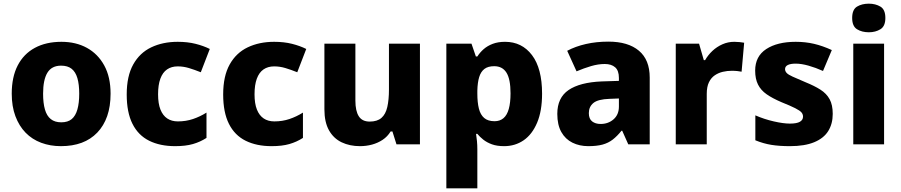

<svg xmlns="http://www.w3.org/2000/svg" viewBox="-20 -787 4914 1047"><path d="M583 -276Q583 -207 564.5 -154Q546 -101 510.5 -64Q475 -27 425.5 -8.5Q376 10 312 10Q254 10 204.5 -8.5Q155 -27 119.5 -63.5Q84 -100 64 -153.5Q44 -207 44 -276Q44 -367 76.5 -430Q109 -493 170 -526Q231 -559 315 -559Q394 -559 454 -526Q514 -493 548.5 -430Q583 -367 583 -276ZM215 -276Q215 -225 225 -190Q235 -155 257 -137.5Q279 -120 314 -120Q350 -120 371 -137.5Q392 -155 402 -190Q412 -225 412 -276Q412 -327 402 -361Q392 -395 370.5 -412Q349 -429 313 -429Q262 -429 238.5 -390.5Q215 -352 215 -276Z M935 10Q853 10 793.5 -19.5Q734 -49 702.5 -111.5Q671 -174 671 -272Q671 -372 706.5 -435.5Q742 -499 805 -529Q868 -559 949 -559Q1003 -559 1046.5 -548Q1090 -537 1124 -520L1075 -393Q1040 -407 1010 -416Q980 -425 949 -425Q915 -425 891 -408.5Q867 -392 854.5 -358Q842 -324 842 -273Q842 -222 855 -189.5Q868 -157 892 -141Q916 -125 950 -125Q994 -125 1032.5 -138Q1071 -151 1106 -173V-35Q1072 -13 1032 -1.5Q992 10 935 10Z M1461 10Q1379 10 1319.5 -19.5Q1260 -49 1228.5 -111.5Q1197 -174 1197 -272Q1197 -372 1232.5 -435.5Q1268 -499 1331 -529Q1394 -559 1475 -559Q1529 -559 1572.5 -548Q1616 -537 1650 -520L1601 -393Q1566 -407 1536 -416Q1506 -425 1475 -425Q1441 -425 1417 -408.5Q1393 -392 1380.5 -358Q1368 -324 1368 -273Q1368 -222 1381 -189.5Q1394 -157 1418 -141Q1442 -125 1476 -125Q1520 -125 1558.5 -138Q1597 -151 1632 -173V-35Q1598 -13 1558 -1.5Q1518 10 1461 10Z M2270 -549V0H2142L2120 -70H2110Q2093 -42 2066.5 -24.5Q2040 -7 2008.5 1.5Q1977 10 1943 10Q1887 10 1843 -11Q1799 -32 1774 -76.5Q1749 -121 1749 -191V-549H1918V-238Q1918 -182 1936.5 -153Q1955 -124 1996 -124Q2037 -124 2060 -144Q2083 -164 2092 -203.5Q2101 -243 2101 -299V-549Z M2734 -559Q2826 -559 2881 -486.5Q2936 -414 2936 -276Q2936 -182 2909 -118Q2882 -54 2835.5 -22Q2789 10 2729 10Q2690 10 2662.5 0Q2635 -10 2615.5 -25.5Q2596 -41 2583 -57H2576Q2579 -38 2581 -17Q2583 4 2583 28V240H2414V-549H2551L2575 -479H2583Q2597 -501 2617.5 -519Q2638 -537 2667 -548Q2696 -559 2734 -559ZM2675 -426Q2641 -426 2621.5 -411Q2602 -396 2593 -366.5Q2584 -337 2583 -292V-277Q2583 -228 2591.5 -194.5Q2600 -161 2620.5 -143.5Q2641 -126 2677 -126Q2706 -126 2725.5 -142.5Q2745 -159 2754.5 -193Q2764 -227 2764 -278Q2764 -355 2742 -390.5Q2720 -426 2675 -426Z M3298 -560Q3405 -560 3464 -510.5Q3523 -461 3523 -364V0H3406L3373 -74H3369Q3346 -45 3321.5 -26Q3297 -7 3265.5 1.5Q3234 10 3188 10Q3140 10 3101.5 -9Q3063 -28 3041 -67Q3019 -106 3019 -166Q3019 -254 3080.5 -296Q3142 -338 3261 -343L3355 -346V-362Q3355 -402 3334.5 -420Q3314 -438 3278 -438Q3242 -438 3203 -426.5Q3164 -415 3124 -398L3073 -510Q3118 -534 3175 -547Q3232 -560 3298 -560ZM3304 -248Q3241 -246 3216 -225.5Q3191 -205 3191 -170Q3191 -139 3209 -125Q3227 -111 3255 -111Q3297 -111 3326 -136.5Q3355 -162 3355 -206V-250Z M3984 -559Q3997 -559 4013 -557.5Q4029 -556 4038 -554L4024 -396Q4015 -398 4001 -399.5Q3987 -401 3970 -401Q3946 -401 3922 -395.5Q3898 -390 3878 -376.5Q3858 -363 3846 -338.5Q3834 -314 3834 -275V0H3665V-549H3792L3818 -459H3825Q3841 -487 3865 -509.5Q3889 -532 3919.5 -545.5Q3950 -559 3984 -559Z M4521 -166Q4521 -112 4496.5 -72.5Q4472 -33 4420 -11.5Q4368 10 4288 10Q4230 10 4186.5 3Q4143 -4 4099 -22V-158Q4147 -137 4199.5 -125Q4252 -113 4287 -113Q4325 -113 4342 -123Q4359 -133 4359 -151Q4359 -164 4350.5 -174Q4342 -184 4316.5 -197Q4291 -210 4241 -230Q4192 -251 4160.5 -273Q4129 -295 4113.5 -326Q4098 -357 4098 -402Q4098 -480 4158.5 -519.5Q4219 -559 4319 -559Q4372 -559 4419 -548Q4466 -537 4516 -514L4468 -400Q4428 -418 4389 -429Q4350 -440 4319 -440Q4291 -440 4276 -432.5Q4261 -425 4261 -410Q4261 -399 4269.5 -389.5Q4278 -380 4302.5 -369Q4327 -358 4374 -338Q4421 -319 4454 -298Q4487 -277 4504 -246Q4521 -215 4521 -166Z M4801 -549V0H4633V-549ZM4718 -767Q4754 -767 4781 -751Q4808 -735 4808 -689Q4808 -644 4781 -627.5Q4754 -611 4718 -611Q4680 -611 4653.5 -627.5Q4627 -644 4627 -689Q4627 -735 4653.5 -751Q4680 -767 4718 -767Z"/></svg>

Font: Noto Sans Thai ExtraBold
Style: Regular
Weight: 800
Version: Version 2.001